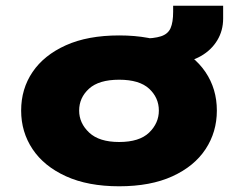

<svg xmlns="http://www.w3.org/2000/svg" viewBox="-20 -641 833 672"><path d="M397 11Q288 11 211 -24Q134 -59 94 -119Q54 -179 54 -254Q54 -330 94 -389Q134 -448 210.5 -482.5Q287 -517 397 -517Q507 -517 583 -482.5Q659 -448 699 -389Q739 -330 739 -254Q739 -179 699.5 -119Q660 -59 583.5 -24Q507 11 397 11ZM397 -144Q468 -144 502 -177Q536 -210 536 -254Q536 -299 502 -330.5Q468 -362 397 -362Q326 -362 291.5 -330.5Q257 -299 257 -254Q257 -210 292 -177Q327 -144 397 -144ZM597 -419 476 -494V-506Q519 -506 543.5 -514Q568 -522 577 -542.5Q586 -563 586 -600V-621H761V-576Q761 -534 740.5 -500Q720 -466 683.5 -445Q647 -424 597 -419Z"/></svg>

Font: Nunito Sans 7pt Expanded Black
Style: Regular
Weight: 900
Width: 7
Designer: Vernon Adams
Foundry: Vernon Adams
Version: Version 3.101;gftools[0.9.27]